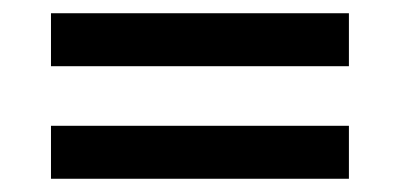

<svg xmlns="http://www.w3.org/2000/svg" viewBox="-20 -489 605 290"><path d="M57 -299H507V-219H57ZM57 -469H507V-389H57Z"/></svg>

Font: PTSerif
Style: Bold
Weight: 700
Designer: A.Korolkova, O.Umpeleva, V.Yefimov
Foundry: ParaType Ltd
Version: Version 1.000W OFL; ttfautohint (v1.2) -l 8 -r 50 -G 200 -x 